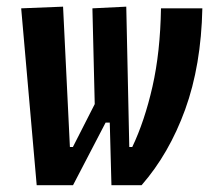

<svg xmlns="http://www.w3.org/2000/svg" viewBox="-20 -542 626 562"><path d="M306.2 0 301.3 -183.1H289.1L193.8 0H87.4L42 -517.6L164.6 -522.5L184.6 -111.8H193.4L257.3 -237.3L250.5 -517.6L349.6 -522.5L358.4 -111.8H367.2Q403.3 -187.5 426.3 -288.6Q449.2 -389.6 451.2 -517.6H572.3Q568.8 -350.6 522 -221.4Q475.1 -92.3 394.5 0Z"/></svg>

Font: Cascadia Code PL SemiBold
Style: Italic
Weight: 600
Italic angle: -10°
Monospace: yes
Designer: Aaron Bell
Foundry: Saja Typeworks
Version: Version 2404.023; ttfautohint (v1.8.4)